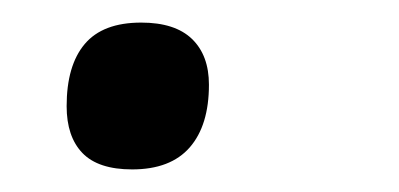

<svg xmlns="http://www.w3.org/2000/svg" viewBox="-20 -116 353 170"><path d="M97 34Q67 34 53 19.5Q39 5 39 -22Q39 -58 55 -77Q71 -96 105 -96Q135 -96 150 -81.5Q165 -67 165 -41Q165 -5 148 14.5Q131 34 97 34Z"/></svg>

Font: Playwrite DE SAS
Style: Regular
Weight: 400
Designer: Veronika Burian, José Scaglione
Foundry: TypeTogether
Version: Version 1.002